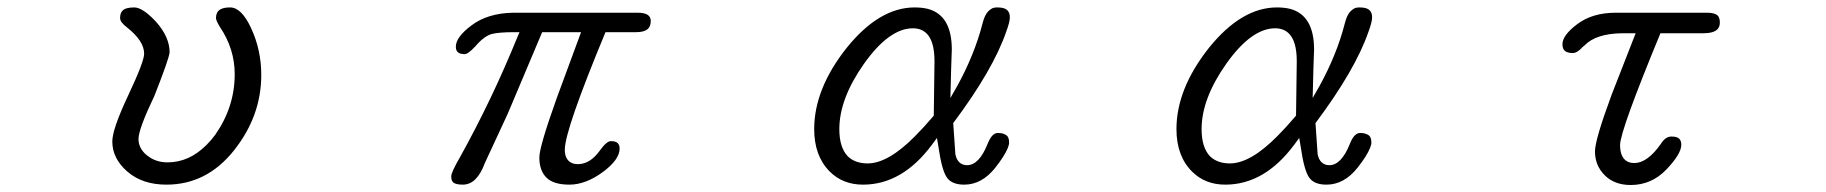

<svg xmlns="http://www.w3.org/2000/svg" viewBox="-20 -498 5040 530"><path d="M701.2 -291Q701.2 -360.4 672.9 -420.9Q646.5 -477.5 615.2 -477.5Q584 -477.5 578.1 -460Q576.2 -455.1 576.2 -448.2Q576.2 -441.4 586.9 -423.8Q627.9 -363.3 627.9 -293Q627.9 -203.1 574.2 -126Q563.5 -111.3 549.8 -97.7Q502 -49.8 442.4 -49.8Q410.2 -49.8 386.7 -68.4L379.9 -74.2Q362.3 -91.8 362.3 -114.3Q362.3 -141.6 406.2 -233.4Q446.3 -335 448.2 -353.5Q448.2 -395.5 411.1 -437.5Q374 -477.5 350.6 -477.5Q327.1 -477.5 318.4 -468.8Q311.5 -461.9 311.5 -448.2Q311.5 -436.5 331.1 -421.9Q377.9 -384.8 377.9 -349.6Q377.9 -328.1 334 -234.9Q290 -141.6 290 -107.4Q290 -60.5 331.5 -24.4Q373 11.7 439.5 11.7Q550.8 11.7 626 -83Q701.2 -177.7 701.2 -291Z M1230.5 4.9Q1237.3 11.7 1257.3 11.7Q1277.3 11.7 1292.5 -3.4Q1307.6 -18.6 1318.4 -47.9Q1318.4 -47.9 1381.8 -184.6L1476.6 -409.2H1584L1516.6 -226.6Q1468.8 -92.8 1468.8 -63.5Q1468.8 -27.3 1488.3 -7.8Q1507.8 11.7 1551.8 11.7Q1596.7 11.7 1644.5 -23.4Q1690.4 -57.6 1690.4 -87.9Q1690.4 -97.7 1685.1 -103Q1679.7 -108.4 1666 -108.4Q1654.3 -108.4 1634.8 -81.1Q1608.4 -44.9 1575.2 -44.9Q1551.8 -44.9 1543 -63.5Q1539.1 -72.3 1539.1 -85Q1539.1 -138.7 1651.4 -409.2H1735.4Q1768.6 -409.2 1774.4 -427.7Q1776.4 -432.6 1776.4 -440.4Q1776.4 -462.9 1740.2 -462.9H1397.5Q1326.2 -461.9 1281.2 -427.7Q1238.3 -395.5 1238.3 -369.1Q1238.3 -359.4 1243.2 -354.5Q1249 -348.6 1262.7 -348.6Q1272.5 -348.6 1293 -371.1Q1316.4 -398.4 1337.9 -404.3Q1358.4 -409.2 1399.4 -409.2H1414.1L1408.2 -395.5Q1337.9 -222.7 1250 -64.5Q1225.6 -22.5 1225.6 -11.2Q1225.6 0 1230.5 4.9Z M2641.6 11.7Q2690.4 11.7 2727.5 -35.2Q2752.9 -67.4 2761.7 -88.9Q2765.6 -98.6 2765.6 -104.5Q2765.6 -121.1 2755.9 -126Q2748 -130.9 2734.4 -130.9Q2717.8 -130.9 2706.1 -100.6Q2682.6 -42 2649.4 -42Q2636.7 -42 2628.4 -49.8Q2620.1 -57.6 2617.2 -72.3L2611.3 -158.2Q2721.7 -305.7 2757.8 -411.1Q2767.6 -437.5 2767.6 -450.2Q2767.6 -462.9 2760.7 -469.7Q2752.9 -477.5 2733.4 -477.5Q2722.7 -477.5 2717.3 -474.1Q2711.9 -470.7 2708 -466.8Q2698.2 -457 2692.4 -434.1Q2686.5 -411.1 2679.2 -389.2Q2671.9 -367.2 2663.1 -345.7Q2645.5 -302.7 2623 -261.7L2603.5 -227.5L2605.5 -306.6L2607.4 -361.3Q2607.4 -456.1 2541 -473.6Q2524.4 -477.5 2504.9 -477.5Q2407.2 -477.5 2317.4 -366.2Q2227.5 -252.9 2227.5 -141.6Q2227.5 -67.4 2270.5 -24.4Q2306.6 11.7 2362.3 11.7Q2470.7 11.7 2552.7 -98.6L2566.4 -117.2L2570.3 -93.8Q2580.1 -25.4 2594.7 -6.8Q2608.4 11.7 2641.6 11.7ZM2375 -46.9Q2340.8 -46.9 2320.3 -66.4Q2296.9 -90.8 2296.9 -141.6Q2296.9 -225.6 2365.2 -322.3Q2434.6 -419.9 2500 -419.9Q2523.4 -419.9 2538.1 -405.3Q2559.6 -383.8 2559.6 -329.1L2557.6 -178.7Q2529.3 -145.5 2505.9 -122.1Q2431.6 -46.9 2375 -46.9Z M3641.6 11.7Q3690.4 11.7 3727.5 -35.2Q3752.9 -67.4 3761.7 -88.9Q3765.6 -98.6 3765.6 -104.5Q3765.6 -121.1 3755.9 -126Q3748 -130.9 3734.4 -130.9Q3717.8 -130.9 3706.1 -100.6Q3682.6 -42 3649.4 -42Q3636.7 -42 3628.4 -49.8Q3620.1 -57.6 3617.2 -72.3L3611.3 -158.2Q3721.7 -305.7 3757.8 -411.1Q3767.6 -437.5 3767.6 -450.2Q3767.6 -462.9 3760.7 -469.7Q3752.9 -477.5 3733.4 -477.5Q3722.7 -477.5 3717.3 -474.1Q3711.9 -470.7 3708 -466.8Q3698.2 -457 3692.4 -434.1Q3686.5 -411.1 3679.2 -389.2Q3671.9 -367.2 3663.1 -345.7Q3645.5 -302.7 3623 -261.7L3603.5 -227.5L3605.5 -306.6L3607.4 -361.3Q3607.4 -456.1 3541 -473.6Q3524.4 -477.5 3504.9 -477.5Q3407.2 -477.5 3317.4 -366.2Q3227.5 -252.9 3227.5 -141.6Q3227.5 -67.4 3270.5 -24.4Q3306.6 11.7 3362.3 11.7Q3470.7 11.7 3552.7 -98.6L3566.4 -117.2L3570.3 -93.8Q3580.1 -25.4 3594.7 -6.8Q3608.4 11.7 3641.6 11.7ZM3375 -46.9Q3340.8 -46.9 3320.3 -66.4Q3296.9 -90.8 3296.9 -141.6Q3296.9 -225.6 3365.2 -322.3Q3434.6 -419.9 3500 -419.9Q3523.4 -419.9 3538.1 -405.3Q3559.6 -383.8 3559.6 -329.1L3557.6 -178.7Q3529.3 -145.5 3505.9 -122.1Q3431.6 -46.9 3375 -46.9Z M4481.4 12.7Q4539.1 12.7 4580.1 -30.3Q4621.1 -73.2 4621.1 -98.6Q4621.1 -109.4 4615.2 -115.2Q4609.4 -121.1 4593.8 -121.1Q4577.1 -121.1 4564.5 -100.6Q4527.3 -47.9 4491.2 -47.9Q4474.6 -47.9 4464.8 -57.6Q4452.1 -70.3 4452.1 -97.7Q4452.1 -136.7 4563.5 -406.2H4681.6Q4710 -406.2 4720.7 -417Q4727.5 -423.8 4727.5 -436Q4727.5 -448.2 4721.7 -455.1Q4712.9 -462.9 4692.4 -462.9H4440.4Q4375 -462.9 4333 -430.7Q4293 -400.4 4293 -376Q4293 -364.3 4298.8 -358.4Q4305.7 -351.6 4321.3 -351.6Q4334 -351.6 4348.6 -368.2L4354.5 -373Q4385.7 -405.3 4458 -406.2Q4468.8 -406.2 4480.5 -406.2H4495.1L4428.7 -236.3Q4382.8 -112.3 4382.8 -80.1Q4382.8 -41 4409.7 -14.2Q4436.5 12.7 4481.4 12.7Z"/></svg>

Font: FakePearl
Style: ExtraLight
Weight: 300
Version: Version 1.2